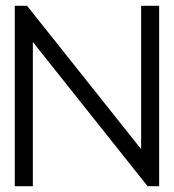

<svg xmlns="http://www.w3.org/2000/svg" viewBox="-20 -645 602 665"><path d="M468.8 -128.4V-625H531.2V0H491.2L93.8 -499.5V0H31.2V-625H73.7Z"/></svg>

Font: Juliett
Style: Regular
Weight: 400
Designer: GGBotNet
Foundry: GGBotNet
Version: 0.60